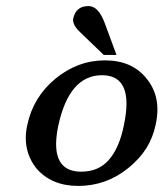

<svg xmlns="http://www.w3.org/2000/svg" viewBox="-20 -612 539 633"><path d="M246 -504Q221 -527 221 -546Q221 -550 222 -553Q231 -592 272 -592Q305 -592 326 -534L364 -431H322ZM70 -200Q89 -291 162 -352Q236 -413 326 -413Q416 -413 464 -352Q499 -309 499 -251Q499 -227 493 -200Q484 -158 462.5 -123.5Q441 -89 403 -58Q330 1 238 1Q149 1 99 -58Q65 -102 65 -157Q65 -178 70 -200ZM172 -197Q165 -163 165 -137Q165 -46 248 -46Q305 -46 339 -85Q373 -124 388 -197Q397 -239 397 -270Q397 -364 316 -364Q208 -364 172 -197Z"/></svg>

Font: New Athena Unicode
Style: Bold Italic
Weight: 700
Designer: J. Rusten 1997; rev. by R. Hancock 2001, 2002, rev. by D. Mastronarde 2002-2021
Foundry: Society for Classical Studies (formerly American Philological Association)
Version: Version 5.008